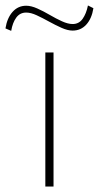

<svg xmlns="http://www.w3.org/2000/svg" viewBox="-82 -683 362 703"><path d="M114 -491V0H84V-491ZM184 -571Q166 -571 143.5 -581Q121 -591 97.5 -604Q74 -617 52.5 -627Q31 -637 14 -637Q-9 -637 -22.5 -618.5Q-36 -600 -41 -570L-62 -579Q-56 -617 -36 -639.5Q-16 -662 14 -662Q32 -662 54.5 -652Q77 -642 100 -628.5Q123 -615 145 -605Q167 -595 184 -595Q207 -595 220.5 -614Q234 -633 240 -663L260 -653Q254 -615 234 -593Q214 -571 184 -571Z"/></svg>

Font: Livvic Thin
Style: Regular
Weight: 250
Designer: Jacques Le Bailly, Baron von Fonthausen
Version: Version 1.001; ttfautohint (v1.8.2)